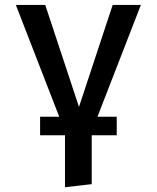

<svg xmlns="http://www.w3.org/2000/svg" viewBox="-20 -562 655 803"><path d="M451.3 -541.5H569.2L387.7 -73.8H468.2V3.6H363.6V208.2L251.8 221V3.6H147.7V-73.8H227.7L46.2 -541.5H169.2L310.3 -114.9Z"/></svg>

Font: Fira Code Fixed Medium
Style: Regular
Weight: 500
Monospace: yes
Designer: Carrois Corporate, Edenspiekermann AG, Nikita Prokopov
Foundry: Carrois Corporate, Edenspiekermann AG, Nikita Prokopov
Version: Version 5.002